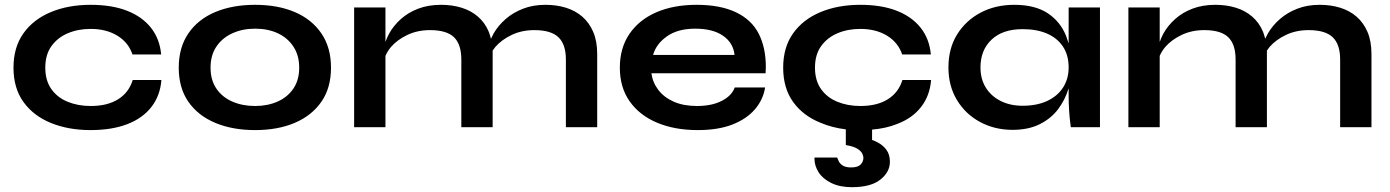

<svg xmlns="http://www.w3.org/2000/svg" viewBox="-20 -528 5771 797"><path d="M650 -196Q645 -131 608.5 -84Q572 -37 508 -12.5Q444 12 356 12Q264 12 191.5 -17.5Q119 -47 77.5 -104.5Q36 -162 36 -247Q36 -332 77.5 -390Q119 -448 191.5 -478Q264 -508 356 -508Q444 -508 507 -483.5Q570 -459 606.5 -413Q643 -367 649 -302H530Q513 -352 467 -380Q421 -408 356 -408Q304 -408 261.5 -390Q219 -372 193.5 -336.5Q168 -301 168 -247Q168 -194 193 -158.5Q218 -123 261 -105.5Q304 -88 356 -88Q426 -88 470.5 -116Q515 -144 531 -196Z M1039 12Q945 12 873.5 -18Q802 -48 762 -105.5Q722 -163 722 -247Q722 -331 762 -389.5Q802 -448 873.5 -478Q945 -508 1039 -508Q1133 -508 1203.5 -478Q1274 -448 1314 -389.5Q1354 -331 1354 -247Q1354 -163 1314 -105.5Q1274 -48 1203.5 -18Q1133 12 1039 12ZM1039 -88Q1091 -88 1132.5 -106.5Q1174 -125 1198 -160.5Q1222 -196 1222 -247Q1222 -298 1198 -334.5Q1174 -371 1133 -390Q1092 -409 1039 -409Q987 -409 945 -390Q903 -371 878.5 -335Q854 -299 854 -247Q854 -196 878 -160.5Q902 -125 944 -106.5Q986 -88 1039 -88Z M1450 -497H1580V-354Q1586 -371 1595 -388Q1613 -421 1643.5 -448.5Q1674 -476 1716 -492Q1758 -508 1811 -508Q1857 -508 1896 -496Q1935 -484 1964 -459Q1993 -434 2009 -396Q2014 -382 2018 -367Q2023 -378 2029 -389Q2048 -422 2079 -449Q2110 -476 2151.5 -492Q2193 -508 2244 -508Q2290 -508 2329 -496Q2368 -484 2397 -459Q2426 -434 2442.5 -395.5Q2459 -357 2459 -304V0H2329V-281Q2329 -344 2298 -373.5Q2267 -403 2198 -403Q2146 -403 2104 -383Q2062 -363 2036 -333Q2030 -325 2025 -318V0H1895V-281Q1895 -344 1864.5 -373.5Q1834 -403 1765 -403Q1713 -403 1671 -383Q1629 -363 1603 -333Q1588 -315 1580 -296V0H1450Z M3030 -165H3156Q3148 -114 3113.5 -74Q3079 -34 3020 -11Q2961 12 2876 12Q2781 12 2708 -18.5Q2635 -49 2594 -107Q2553 -165 2553 -247Q2553 -329 2593 -387.5Q2633 -446 2704.5 -477Q2776 -508 2872 -508Q2970 -508 3035 -477Q3100 -446 3129.5 -388Q3159 -330 3159 -250Q3159 -237 3158 -224H2684Q2689 -186 2712.5 -155Q2736 -124 2776.5 -106Q2817 -88 2873 -88Q2935 -88 2976.5 -109.5Q3018 -131 3030 -165ZM2866 -409Q2794 -409 2749 -377.5Q2704 -346 2691 -300H3029Q3024 -350 2981.5 -379.5Q2939 -409 2866 -409Z M3455 126Q3457 131 3461.5 141Q3466 151 3478 159Q3490 167 3513 167Q3541 167 3552.5 155Q3564 143 3564 127Q3564 120 3559.5 110Q3555 100 3540 90Q3525 80 3491 74V9Q3434 2 3387 -18Q3314 -47 3272.5 -104.5Q3231 -162 3231 -247Q3231 -332 3272.5 -390Q3314 -448 3386.5 -478Q3459 -508 3551 -508Q3639 -508 3702 -483.5Q3765 -459 3801.5 -413Q3838 -367 3844 -302H3725Q3708 -352 3662 -380Q3616 -408 3551 -408Q3499 -408 3456.5 -390Q3414 -372 3388.5 -336.5Q3363 -301 3363 -247Q3363 -194 3388 -158.5Q3413 -123 3456 -105.5Q3499 -88 3551 -88Q3621 -88 3665.5 -116Q3710 -144 3726 -196H3845Q3840 -131 3803.5 -84Q3767 -37 3703 -13Q3658 5 3600 10V53Q3612 57 3623 63Q3646 75 3660 94.5Q3674 114 3674 144Q3674 186 3634.5 217.5Q3595 249 3516 249Q3466 249 3430.5 231.5Q3395 214 3378 187Q3361 160 3361 132Q3361 129 3361 126Z M4183 11Q4109 11 4048.5 -21.5Q3988 -54 3952.5 -112.5Q3917 -171 3917 -248Q3917 -327 3953 -385Q3989 -443 4050.5 -475.5Q4112 -508 4190 -508Q4276 -508 4328.5 -473.5Q4381 -439 4405 -380Q4411 -364 4416 -348V-497H4546V0H4425Q4425 0 4422.5 -19.5Q4420 -39 4418 -69Q4416 -99 4416 -128V-162Q4415 -160 4415 -159Q4401 -113 4372 -74.5Q4343 -36 4296 -12.5Q4249 11 4183 11ZM4225 -89Q4284 -89 4327 -109Q4370 -129 4393 -165Q4416 -201 4416 -248Q4416 -299 4392.5 -334.5Q4369 -370 4326.5 -388.5Q4284 -407 4225 -407Q4142 -407 4096 -363.5Q4050 -320 4050 -248Q4050 -200 4072 -164.5Q4094 -129 4133.5 -109Q4173 -89 4225 -89Z M4664 -497H4794V-354Q4800 -371 4809 -388Q4827 -421 4857.5 -448.5Q4888 -476 4930 -492Q4972 -508 5025 -508Q5071 -508 5110 -496Q5149 -484 5178 -459Q5207 -434 5223 -396Q5228 -382 5232 -367Q5237 -378 5243 -389Q5262 -422 5293 -449Q5324 -476 5365.5 -492Q5407 -508 5458 -508Q5504 -508 5543 -496Q5582 -484 5611 -459Q5640 -434 5656.5 -395.5Q5673 -357 5673 -304V0H5543V-281Q5543 -344 5512 -373.5Q5481 -403 5412 -403Q5360 -403 5318 -383Q5276 -363 5250 -333Q5244 -325 5239 -318V0H5109V-281Q5109 -344 5078.5 -373.5Q5048 -403 4979 -403Q4927 -403 4885 -383Q4843 -363 4817 -333Q4802 -315 4794 -296V0H4664Z"/></svg>

Font: Syne Modified
Style: Bold
Weight: 700
Designer: Lucas Descroix
Foundry: Bonjour Monde
Version: Version 2.200